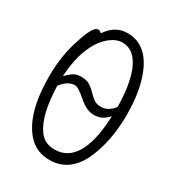

<svg xmlns="http://www.w3.org/2000/svg" viewBox="-174 -812 848 929"><g transform="rotate(30 250.0 -347.5)"><path d="M244 13Q175 13 130 -32Q41 -123 41 -337Q41 -455 75 -553Q106 -652 134 -652Q145 -652 153 -642L157 -647Q200 -708 266 -708Q390 -708 438 -542Q460 -463 460 -363Q460 -211 407 -98Q352 13 244 13ZM240 -43Q386 -43 400 -308L401 -321L391 -312Q363 -283 320 -283Q280 -283 235.5 -322.5Q191 -362 171 -362Q149 -362 129 -348Q109 -334 98 -316Q103 -154 154 -85Q184 -43 240 -43ZM98 -371 108 -380Q115 -388 132 -400.5Q149 -413 178.5 -413Q208 -413 226 -401.5Q244 -390 259 -374Q274 -358 290 -346Q306 -334 330 -334Q354 -334 373 -346.5Q392 -359 402 -374V-376Q401 -490 373 -566Q338 -656 267 -656Q230 -656 191.5 -622Q153 -588 128.5 -525.5Q104 -463 99 -384Z"/></g></svg>

Font: LXGW WenKai Mono TC Light
Style: Regular
Weight: 300
Designer: LXGW / Fontworks Inc.
Foundry: LXGW / Fontworks Inc.
Version: Version 1.330